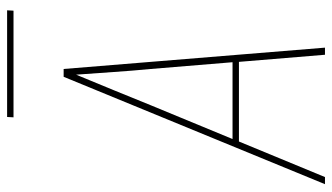

<svg xmlns="http://www.w3.org/2000/svg" viewBox="-217 -717 934 540"><g transform="rotate(-90 250.0 -447.0)"><path d="M2 0 304 -735H326L386 0H366L346 -242H122L22 0ZM345 -260 326 -490Q321 -542 317.5 -594.5Q314 -647 310 -700Q288 -647 266.5 -594.5Q245 -542 224 -490L129 -260ZM190 -876 191 -894H491L490 -876Z"/></g></svg>

Font: Iosevka SS18 Thin
Style: Italic
Weight: 100
Italic angle: -9°
Monospace: yes
Designer: Belleve Invis
Foundry: Belleve Invis
Version: Version 25.1.1; ttfautohint (v1.8.4)